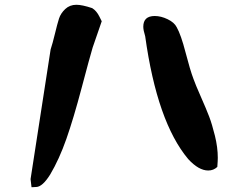

<svg xmlns="http://www.w3.org/2000/svg" viewBox="-20 -798 1040 804"><path d="M108 -48 192 -591Q200 -615 210 -656.5Q220 -698 227 -720Q234 -742 253 -760Q272 -778 300 -778Q324 -778 366 -764Q384 -753 396 -729L406 -709L368 -599Q356 -559 322 -430.5Q288 -302 258 -216.5Q228 -131 190 -67Q158 -16 132 -15L112 -14ZM580 -686Q580 -731 628 -731Q654 -731 682 -717.5Q710 -704 720 -684Q738 -652 757 -578.5Q776 -505 790 -468Q798 -445 821 -393Q844 -341 856 -309.5Q868 -278 880 -229.5Q892 -181 892 -137Q892 -125 890 -99Q874 -84 852 -84Q812 -84 768 -132Q638 -287 588 -646Q580 -672 580 -686Z"/></svg>

Font: NaniFont Regular
Style: Regular
Weight: 400
Designer: Nanigashitei
Version: Version 1.036